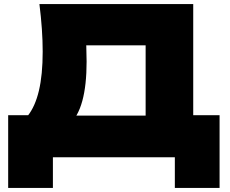

<svg xmlns="http://www.w3.org/2000/svg" viewBox="-20 -770 1125 940"><path d="M20 150V-206H197L259 -204H767L826 -206H1055V150H836V0H239V150ZM173 -750H926V-60H693V-652L798 -548H297L392 -626Q401 -583 402.5 -543Q404 -503 404 -468Q404 -353 383 -276Q362 -199 319 -160.5Q276 -122 212 -122L115 -202Q152 -248 170.5 -326Q189 -404 189 -517Q189 -570 185 -628Q181 -686 173 -750Z"/></svg>

Font: Unbounded ExtraBold
Style: Regular
Weight: 800
Designer: Luke Prowse, Jean-Baptiste Morizot, Fátima Lázaro, Florian Runge
Foundry: NaN
Version: Version 1.701;gftools[0.9.28.dev5+ged2979d]